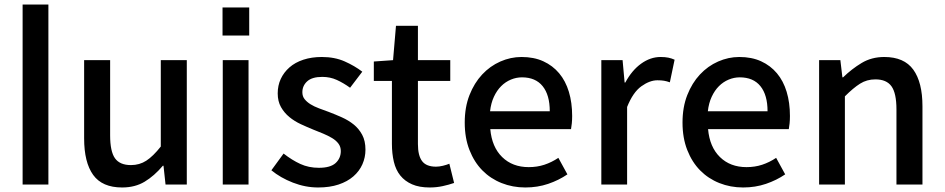

<svg xmlns="http://www.w3.org/2000/svg" viewBox="-20 -816 4180 849"><path d="M80 -796V0H194V-796Z M520 13Q577 13 619.5 -12.5Q662 -38 700 -83H703L712 0H806V-550H691V-168Q657 -125 627 -105.5Q597 -86 559 -86Q510 -86 488.5 -116Q467 -146 467 -218V-550H352V-204Q352 -98 392 -42.5Q432 13 520 13Z M1082 -783H964V-659H1082ZM965 0H1079V-550H965Z M1387 13Q1438 13 1477 0Q1516 -13 1542.5 -36Q1569 -59 1582.5 -89.5Q1596 -120 1596 -154Q1596 -193 1581.5 -220Q1567 -247 1544 -265.5Q1521 -284 1492 -297Q1463 -310 1434 -321Q1412 -329 1390.5 -337Q1369 -345 1353 -355Q1337 -365 1327 -377.5Q1317 -390 1317 -408Q1317 -437 1338.5 -456.5Q1360 -476 1405 -476Q1440 -476 1469.5 -462.5Q1499 -449 1528 -428L1582 -499Q1548 -525 1504 -544.5Q1460 -564 1403 -564Q1358 -564 1321.5 -552Q1285 -540 1260 -518Q1235 -496 1221.5 -467Q1208 -438 1208 -403Q1208 -368 1222.5 -342.5Q1237 -317 1259.5 -298.5Q1282 -280 1310 -267Q1338 -254 1365 -243Q1388 -234 1409.5 -225Q1431 -216 1448.5 -205.5Q1466 -195 1476.5 -181Q1487 -167 1487 -148Q1487 -116 1464 -95Q1441 -74 1390 -74Q1345 -74 1308 -91Q1271 -108 1234 -137L1180 -63Q1220 -30 1275 -8.5Q1330 13 1387 13Z M1880 13Q1910 13 1937.5 7Q1965 1 1988 -7L1967 -92Q1955 -87 1938.5 -83Q1922 -79 1908 -79Q1865 -79 1846.5 -103.5Q1828 -128 1828 -179V-458H1971V-550H1828V-702H1731L1718 -550L1633 -544V-458H1713V-180Q1713 -137 1721.5 -101Q1730 -65 1750 -40Q1770 -15 1802 -1Q1834 13 1880 13Z M2303 13Q2357 13 2404 -3Q2451 -19 2489 -45L2449 -118Q2419 -98 2387 -87.5Q2355 -77 2318 -77Q2246 -77 2200.5 -121.5Q2155 -166 2148 -245H2505Q2507 -256 2508.5 -270.5Q2510 -285 2510 -303Q2510 -362 2495.5 -410Q2481 -458 2452.5 -492Q2424 -526 2382.5 -545Q2341 -564 2286 -564Q2238 -564 2192.5 -544Q2147 -524 2112 -486.5Q2077 -449 2056 -395.5Q2035 -342 2035 -274Q2035 -206 2056 -152.5Q2077 -99 2113 -62.5Q2149 -26 2198 -6.5Q2247 13 2303 13ZM2411 -324H2147Q2151 -360 2164 -388Q2177 -416 2196 -435Q2215 -454 2239 -464Q2263 -474 2288 -474Q2348 -474 2379.5 -435Q2411 -396 2411 -324Z M2639 -550V0H2753V-343Q2779 -408 2816 -434.5Q2853 -461 2887 -461Q2904 -461 2916 -459Q2928 -457 2942 -452L2963 -552Q2950 -558 2935.5 -561Q2921 -564 2901 -564Q2856 -564 2815 -534.5Q2774 -505 2745 -451H2742L2733 -550Z M3266 13Q3320 13 3367 -3Q3414 -19 3452 -45L3412 -118Q3382 -98 3350 -87.5Q3318 -77 3281 -77Q3209 -77 3163.5 -121.5Q3118 -166 3111 -245H3468Q3470 -256 3471.5 -270.5Q3473 -285 3473 -303Q3473 -362 3458.5 -410Q3444 -458 3415.5 -492Q3387 -526 3345.5 -545Q3304 -564 3249 -564Q3201 -564 3155.5 -544Q3110 -524 3075 -486.5Q3040 -449 3019 -395.5Q2998 -342 2998 -274Q2998 -206 3019 -152.5Q3040 -99 3076 -62.5Q3112 -26 3161 -6.5Q3210 13 3266 13ZM3374 -324H3110Q3114 -360 3127 -388Q3140 -416 3159 -435Q3178 -454 3202 -464Q3226 -474 3251 -474Q3311 -474 3342.5 -435Q3374 -396 3374 -324Z M3602 -550V0H3716V-390Q3753 -427 3783 -446Q3813 -465 3851 -465Q3900 -465 3922 -434.5Q3944 -404 3944 -332V0H4059V-346Q4059 -452 4018.5 -508Q3978 -564 3890 -564Q3834 -564 3790 -537.5Q3746 -511 3708 -474H3705L3696 -550Z"/></svg>

Font: Alpha Sans Medium
Style: Regular
Weight: 500
Designer: [Spoqa Han Sans Neo] Dong-huui Kim  Younghwa Kang  Yujin Lee  [Noto Sans] Ryoko NISHIZUKA  (kana & ideographs); Paul D. 
Foundry: Spoqa (http://www.spoqa-han-sans.com)
Version: Version 1.100;hotconv 1.0.109;makeotfexe 2.5.65596